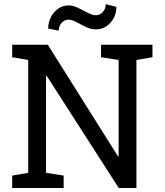

<svg xmlns="http://www.w3.org/2000/svg" viewBox="-20 -933 817 953"><path d="M40.5 0V-61.5L120.1 -75.2V-635.3L40.5 -648.9V-710.9H120.1H217.3L565.9 -156.7L568.8 -157.7V-635.3L481.4 -648.9V-710.9H657.2H736.8V-648.9L657.2 -635.3V0H569.3L211.4 -557.1L208.5 -556.2V-75.2L295.9 -61.5V0ZM271.5 -780.8 219.2 -791.5Q219.2 -822.8 232.9 -848.6Q246.6 -874.5 269.5 -890.4Q292.5 -906.2 320.8 -906.2Q342.8 -906.2 367.7 -894Q392.6 -881.8 415.8 -869.6Q439 -857.4 455.6 -857.4Q475.6 -857.4 490.2 -873.3Q504.9 -889.2 504.9 -912.6L557.6 -898.9Q557.6 -867.7 543.9 -842.3Q530.3 -816.9 507.1 -802Q483.9 -787.1 455.6 -787.1Q431.6 -787.1 406.7 -799.1Q381.8 -811 359.6 -823.2Q337.4 -835.4 320.8 -835.4Q300.3 -835.4 285.9 -819.6Q271.5 -803.7 271.5 -780.8Z"/></svg>

Font: Roboto Slab LO
Style: Regular
Weight: 400
Designer: Google
Version: Version 2.000